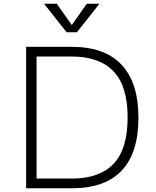

<svg xmlns="http://www.w3.org/2000/svg" viewBox="-20 -1009 834 1029"><path d="M120 0ZM722 -378Q722 -190 632.5 -95Q543 0 365 0H120V-758H365Q542 -758 632 -661.5Q722 -565 722 -378ZM664 -381Q664 -548 588 -627Q512 -706 365 -706H176V-52H365Q513 -52 588.5 -131Q664 -210 664 -381ZM513 -989 392 -836H337L216 -989H284L365 -875L445 -989Z"/></svg>

Font: Biryani ExtraLight
Style: Regular
Weight: 275
Designer: Dan Reynolds and Mathieu Reguer
Foundry: Dan Reynolds and Mathieu Reguer
Version: Version 1.004; ttfautohint (v1.1) -l 5 -r 5 -G 72 -x 0 -D la